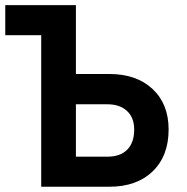

<svg xmlns="http://www.w3.org/2000/svg" viewBox="-20 -710 711 730"><path d="M0 -690.4H268.6V-428.7H395.5Q499 -428.7 560.1 -371.6Q621.1 -314.5 621.1 -217.8Q621.1 -117.2 560.5 -58.6Q500 0 395.5 0H136.7V-576.2H0ZM268.6 -313.5V-114.3H388.7Q437.5 -114.3 463.9 -141.1Q490.2 -168 490.2 -217.8Q490.2 -262.7 462.9 -288.1Q435.5 -313.5 388.7 -313.5Z"/></svg>

Font: Dinish
Style: Bold
Weight: 700
Designer: Bert Driehuis
Foundry: Playbeing
Version: Version 3.006; git-39231f3c-release